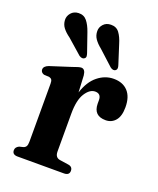

<svg xmlns="http://www.w3.org/2000/svg" viewBox="-130 -769 699 849"><g transform="rotate(20 219.5 -344.5)"><path d="M208 -437 212 -358.5Q229.5 -413.5 263.8 -441Q298 -468.5 338.5 -468.5Q381.5 -468.5 405.5 -442.5Q429.5 -416.5 429.5 -367.5Q429.5 -325.5 411.8 -304.8Q394 -284 366 -284Q309.5 -284 308.5 -340V-357Q308.5 -387.5 280.5 -387.5Q255 -387.5 234.5 -355.5Q214 -323.5 214 -259V-81.5Q214 -53 237.5 -49.5L278 -43.5Q299 -40.5 299 -21Q299 0 273.5 0H55.5Q30.5 0 30.5 -21Q30.5 -35.5 47 -43.5L65.5 -48Q74.5 -51 78.5 -58Q82.5 -65 82.5 -80.5V-352.5Q82.5 -365.5 78.8 -371Q75 -376.5 67 -378.5L41.5 -380Q26 -385.5 26 -399Q26 -414.5 48 -423L146 -454.5Q176.5 -466 186.5 -466Q205 -466 208 -437ZM307.5 -621.5 336 -532.5Q338.5 -525 338.5 -518.8Q338.5 -512.5 333.5 -508Q322.5 -500 308 -511L239 -574Q219 -590 208 -606Q197 -622 197 -642Q196.5 -660 209.8 -674.5Q223 -689 245 -689Q270.5 -689.5 284.5 -670.8Q298.5 -652 307.5 -621.5ZM157.5 -623 188 -535Q190.5 -527.5 191 -521.2Q191.5 -515 186.5 -510.5Q176.5 -502 161 -512L91.5 -573Q70 -588.5 58.5 -603.8Q47 -619 46 -639Q45 -657.5 57.8 -672.5Q70.5 -687.5 92.5 -688.5Q117.5 -689.5 132.2 -671.5Q147 -653.5 157.5 -623Z"/></g></svg>

Font: Fraunces 72pt Soft SemiBold
Style: Regular
Weight: 600
Version: Version 1.000;[b76b70a41]